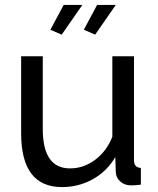

<svg xmlns="http://www.w3.org/2000/svg" viewBox="-20 -751 641 781"><path d="M231 -610 185 -630 239 -731H315ZM367 -610 321 -630 375 -731H451ZM66 -209V-522H154V-226Q154 -66 265 -66Q320 -66 367 -101Q414 -136 437 -195V-522H525V-100Q525 -69 553 -68V0Q533 3 513 3Q487 3 469.5 -12.5Q452 -28 451 -51L449 -112Q415 -54 357.5 -22Q300 10 232 10Q66 10 66 -209Z"/></svg>

Font: Raleway-v4020 Medium
Style: Regular
Weight: 500
Designer: Matt McInerney, Pablo Impallari, Rodrigo Fuenzalida
Foundry: Matt McInerney, Pablo Impallari, Rodrigo Fuenzalida
Version: Version 4.020;PS 004.020;hotconv 1.0.88;makeotf.lib2.5.64775